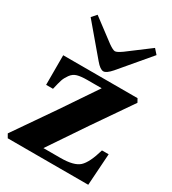

<svg xmlns="http://www.w3.org/2000/svg" viewBox="-183 -845 847 944"><g transform="rotate(30 241.0 -373.5)"><path d="M66 -720 90 -747 215 -653Q242 -634 253 -634Q264 -634 291 -653L416 -747L440 -720L297 -551Q270 -520 253 -520Q235 -520 209 -551ZM-1 -21Q171 -268 288 -444H206Q171 -444 150 -438Q129 -432 115.5 -413Q102 -394 96.5 -377.5Q91 -361 82 -322H43V-490H465L476 -470Q321 -247 187 -46H284Q360 -46 389.5 -73Q419 -100 442 -180H480L468 0H11Z"/></g></svg>

Font: Heuristica
Style: Bold
Weight: 700
Version: Version 1.0.2